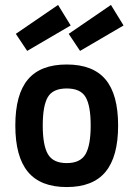

<svg xmlns="http://www.w3.org/2000/svg" viewBox="-20 -744 540 777"><path d="M93 -422.5Q144 -483 250 -483Q356 -483 407 -422.5Q458 -362 458 -236Q458 -110 407 -48.5Q356 13 250 13Q144 13 93 -48.5Q42 -110 42 -236Q42 -362 93 -422.5ZM173.5 -351Q153 -316 153 -236Q153 -156 174 -120Q195 -84 250 -84Q305 -84 326 -120Q347 -156 347 -236Q347 -316 326.5 -351Q306 -386 250 -386Q194 -386 173.5 -351ZM44 -607 215 -724 266 -641 90 -538ZM258 -607 429 -724 480 -641 304 -538Z"/></svg>

Font: Lekton
Style: Bold
Weight: 700
Designer: Paolo Mazzetti, Luciano Perondi, Raffaele Flato, Elena Papassissa, Emilio Macchia, Michela Povoleri, Tobias Seemiller, R
Version: Version 34.000